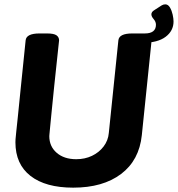

<svg xmlns="http://www.w3.org/2000/svg" viewBox="-20 -856 819 884"><path d="M622 -702Q654 -702 666 -693.5Q678 -685 678 -670L633 -234Q621 -118 537.5 -55Q454 8 317 8Q190 8 120.5 -46Q51 -100 51 -201Q51 -207 51.5 -215Q52 -223 54.5 -246Q57 -269 62 -317Q67 -365 75.5 -450.5Q84 -536 98 -670Q101 -702 162 -702H196Q228 -702 240 -693.5Q252 -685 252 -670Q238 -541 229.5 -458.5Q221 -376 216.5 -329.5Q212 -283 210 -262.5Q208 -242 207.5 -236Q207 -230 207 -229Q207 -182 241 -152.5Q275 -123 331 -123Q371 -123 403.5 -138.5Q436 -154 457 -181.5Q478 -209 481 -244L525 -670Q528 -702 589 -702ZM724 -831Q732 -836 741 -836Q754 -836 762.5 -821.5Q771 -807 775 -788.5Q779 -770 779 -757Q779 -714 742.5 -686.5Q706 -659 637 -659L589 -702H647Q672 -702 685 -712Q698 -722 698 -742Q698 -756 687.5 -768Q677 -780 677 -790Q677 -801 690 -809Z"/></svg>

Font: Asap VF Beta
Style: Italic
Weight: 400
Italic angle: -6°
Designer: Pablo Cosgaya
Foundry: Pablo Cosgaya
Version: Version 1.007